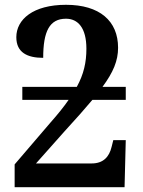

<svg xmlns="http://www.w3.org/2000/svg" viewBox="-20 -780 597 800"><path d="M41 0H499L504 -196H452L445 -168C435 -126 410 -99 362 -99H130L250 -234C296 -284 334 -327 365 -364H504V-418H407C452 -479 472 -527 472 -581C472 -693 395 -760 255 -760C118 -760 48 -699 48 -625C48 -561 94 -539 160 -539C160 -649 186 -702 255 -702C304 -702 340 -665 340 -577C340 -520 329 -471 300 -418H73V-364H266C246 -335 221 -304 190 -269L41 -95Z"/></svg>

Font: Noto Serif SemiBold
Style: Regular
Weight: 600
Designer: Monotype Design Team
Foundry: Monotype Imaging Inc.
Version: Version 2.013